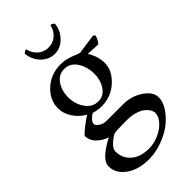

<svg xmlns="http://www.w3.org/2000/svg" viewBox="-253 -672 962 962"><g transform="rotate(-45 227.5 -191.5)"><path d="M316.4 -600.6Q316.4 -603.5 320.3 -603.5Q324.7 -603.5 331.3 -598.9Q337.9 -594.2 337.9 -590.8Q337.9 -590.3 337.4 -587.2Q336.9 -584 336.9 -583Q330.1 -543 300 -514.2Q270 -485.4 231.4 -485.4Q192.4 -485.4 162.6 -513.7Q132.8 -542 126 -584Q126 -585 125.5 -587.6Q125 -590.3 125 -590.8Q125 -594.2 131.6 -598.9Q138.2 -603.5 142.6 -603.5Q146.5 -603.5 146.5 -600.6Q153.8 -568.8 177.2 -549.6Q200.7 -530.3 231.4 -530.3Q262.2 -530.3 285.6 -549.6Q309.1 -568.8 316.4 -600.6ZM210 -399.4Q170.4 -399.4 147.2 -364.7Q124 -330.1 124 -285.2Q124 -237.3 149.7 -200.2Q175.3 -163.1 217.8 -163.1Q255.9 -163.1 278.3 -197Q300.8 -231 300.8 -274.4Q300.8 -324.2 276.6 -361.8Q252.4 -399.4 210 -399.4ZM249 3.9Q167 3.9 158.2 8.8Q136.7 21 118.2 39.1Q99.6 57.1 99.6 74.2Q99.6 123 134.5 153.3Q169.4 183.6 230.5 183.6Q263.7 183.6 298.1 168.9Q332.5 154.3 355.2 129.6Q377.9 105 377.9 79.1Q377.9 67.9 370.6 55.4Q363.3 43 348.6 31Q334 19 307.9 11.5Q281.7 3.9 249 3.9ZM293.9 -65.4Q352.5 -65.4 398.9 -34.4Q445.3 -3.4 445.3 37.1Q445.3 66.9 424.3 99.6Q403.3 132.3 369.4 159.2Q335.4 186 287.8 203.6Q240.2 221.2 191.4 221.7Q149.9 222.2 112.3 209.5Q74.7 196.8 48.6 168.7Q22.5 140.6 22.5 102.5Q22.5 87.4 33.4 71.3Q44.4 55.2 62.3 41.5Q80.1 27.8 95.5 18.3Q110.8 8.8 126 1Q95.2 -8.8 70.6 -32.7Q45.9 -56.6 45.9 -89.8Q57.1 -103 85.2 -124.5Q113.3 -146 129.9 -156.2Q93.8 -176.3 71.3 -210.9Q48.8 -245.6 48.8 -281.2Q48.8 -340.3 96.9 -384.5Q145 -428.7 213.9 -428.7Q225.6 -428.7 236.8 -427.5Q248 -426.3 258.8 -422.9Q270.5 -419.4 275.4 -418Q280.3 -417 291.5 -412.1L302.7 -407.2Q315.4 -402.3 325.2 -400.4L429.7 -415Q439.5 -412.1 439.5 -405.3Q439.5 -398.9 431.6 -384Q423.8 -369.1 417 -365.2L352.5 -369.1Q348.6 -369.1 348.6 -366.2Q355.5 -359.4 365.7 -332.8Q376 -306.2 376 -277.3Q376 -223.6 327.4 -178.7Q278.8 -133.8 210.9 -133.8Q198.7 -133.8 181.2 -136.7Q163.6 -139.6 156.2 -142.6Q141.6 -134.3 130.9 -122.3Q120.1 -110.4 120.1 -99.6Q120.1 -89.8 136.5 -77.6Q152.8 -65.4 178.7 -65.4Z"/></g></svg>

Font: Amiri
Style: Regular
Weight: 400
Designer: Khaled Hosny
Version: Version 000.108